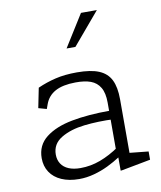

<svg xmlns="http://www.w3.org/2000/svg" viewBox="-89 -869 798 952"><g transform="rotate(-10 310.0 -393.0)"><path d="M442 -68.5 437 -79.5V-337.5Q437 -386 420.5 -413.8Q404 -441.5 373.5 -452.8Q343 -464 297 -463.5Q232.5 -463 195 -442.5Q157.5 -422 143 -382L134.5 -358.5L93.5 -370L113.5 -469.5Q157 -489 204 -500.2Q251 -511.5 312.5 -511.5Q382.5 -511.5 423.2 -494.5Q464 -477.5 482.2 -440.8Q500.5 -404 500.5 -343V-50L478 -75.5L595 -63.5V-22L447 6H442ZM67 -122.5Q67 -187.5 116.2 -226Q165.5 -264.5 248.5 -280.2Q331.5 -296 441 -296L454.5 -251Q374.5 -254.5 304.2 -246.5Q234 -238.5 186.5 -210Q139 -181.5 139 -128Q139 -101 152 -81.2Q165 -61.5 189.5 -51.2Q214 -41 248.5 -41Q299.5 -41 348.8 -59.2Q398 -77.5 448.5 -112.5V-64.5L445.5 -62.5Q414 -42 380 -25.5Q346 -9 308.2 1.2Q270.5 11.5 233 11.5Q182 11.5 144.5 -5Q107 -21.5 87 -51.8Q67 -82 67 -122.5ZM464 -798.5H384L283 -637H327.5Z"/></g></svg>

Font: Monaspace Xenon Var
Style: Regular
Weight: 400
Designer: Riley Cran and the Lettermatic Team
Version: Version 1.000 (Monaspace Xenon Var)